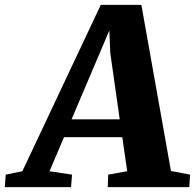

<svg xmlns="http://www.w3.org/2000/svg" viewBox="-98 -765 798 785"><path d="M-78.5 0 -74.5 -51 -6.5 -65 314 -745H480L601 -66L679 -51L676 0H342.5L344.5 -51L422 -65L402 -204H163.5L104.5 -65L196.5 -51L192.5 0ZM194.5 -277H391.5L353 -547.5L349 -640.5L311.5 -552Z"/></svg>

Font: Merriweather 20pt Black
Style: Italic
Weight: 900
Italic angle: -7.8°
Version: Version 2.101